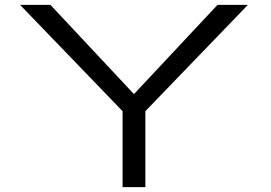

<svg xmlns="http://www.w3.org/2000/svg" viewBox="-20 -770 1114 790"><path d="M62.5 -750H187.5L531.2 -382.8L875 -750H1000L578.1 -312.5V0H484.4V-312.5Z"/></svg>

Font: Michroma
Style: Regular
Weight: 400
Version: Version 1.000